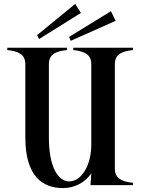

<svg xmlns="http://www.w3.org/2000/svg" viewBox="-20 -943 722 978"><path d="M657 -688V-700H353V-688C410 -682 445 -666 445 -616V-206C445 -102 396 -19 332 -19C279 -19 229 -87 229 -242V-616C229 -667 264 -682 321 -688V-700H17V-688C74 -682 109 -666 109 -616V-243C109 -46 196 15 301 15C360 15 413 -13 445 -60L441 0H657V-12C600 -18 565 -34 565 -84V-616C565 -666 600 -682 657 -688ZM392 -877 363 -923 169 -764 179 -744ZM569 -837 545 -886 332 -755 340 -735Z"/></svg>

Font: Sprat Condensed Medium
Style: Regular
Weight: 500
Width: 3
Designer: Ethan Nakache
Foundry: Collletttivo
Version: Version 2.000;Glyphs 3.2 (3217)